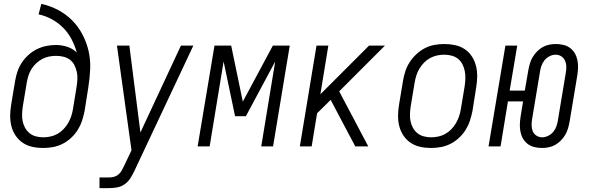

<svg xmlns="http://www.w3.org/2000/svg" viewBox="-20 -755 3040 990"><path d="M202 8Q173 8 146 2Q119 -4 97 -19Q75 -34 60 -56.5Q45 -79 38.5 -105.5Q32 -132 32.5 -160.5Q33 -189 38 -218L58 -338Q62 -362 70 -386Q78 -410 92.5 -432Q107 -454 127 -472Q147 -490 170.5 -501.5Q194 -513 219 -518Q244 -523 268 -523Q299 -523 327.5 -513.5Q356 -504 376 -484Q366 -520 349 -552.5Q332 -585 306.5 -611Q281 -637 248.5 -655Q216 -673 179 -681L193 -735Q239 -725 279.5 -703.5Q320 -682 351.5 -650.5Q383 -619 404.5 -578.5Q426 -538 436.5 -493Q447 -448 445 -399.5Q443 -351 435 -302L416 -182Q411 -157 403 -132.5Q395 -108 381 -85.5Q367 -63 346.5 -44Q326 -25 302 -13Q278 -1 252.5 3.5Q227 8 202 8ZM203 -47Q221 -47 240 -51Q259 -55 276 -64.5Q293 -74 307 -88.5Q321 -103 331 -120Q341 -137 347 -155Q353 -173 356 -191L375 -308Q378 -327 379 -346.5Q380 -366 376 -384.5Q372 -403 363.5 -419.5Q355 -436 340.5 -447Q326 -458 307.5 -462.5Q289 -467 269 -467Q251 -467 233 -463.5Q215 -460 198 -451Q181 -442 166.5 -428.5Q152 -415 142 -398.5Q132 -382 126.5 -364.5Q121 -347 118 -329L98 -209Q95 -189 94 -169.5Q93 -150 96.5 -131.5Q100 -113 109 -96.5Q118 -80 132 -68.5Q146 -57 164.5 -52Q183 -47 203 -47Z M493 215V160H543Q556 160 568.5 156.5Q581 153 591 144.5Q601 136 607.5 124Q614 112 620 100L658 20L583 -520H647L704 -72L913 -520H977L674 124Q665 143 653.5 162Q642 181 624 194Q606 207 585 211Q564 215 543 215Z M999 0 1086 -520H1172L1232 -231L1387 -520H1474L1388 0H1327L1399 -438L1248 -156H1192L1133 -438L1061 0Z M1526 0 1612 -520H1673L1632 -269L1883 -520H1965L1729 -284L1879 0H1812L1741 -134L1685 -240L1615 -171L1587 0Z M2202 8Q2173 8 2146 2Q2119 -4 2097 -19Q2075 -34 2060 -56.5Q2045 -79 2038.5 -105.5Q2032 -132 2032.5 -160.5Q2033 -189 2038 -218L2058 -338Q2062 -363 2070 -387.5Q2078 -412 2092.5 -434.5Q2107 -457 2127.5 -476Q2148 -495 2171.5 -507Q2195 -519 2221 -523.5Q2247 -528 2272 -528Q2300 -528 2327.5 -522Q2355 -516 2377 -501Q2399 -486 2413.5 -463.5Q2428 -441 2434.5 -414.5Q2441 -388 2440.5 -359.5Q2440 -331 2435 -302L2416 -182Q2411 -157 2403 -132.5Q2395 -108 2381 -85.5Q2367 -63 2346.5 -44Q2326 -25 2302 -13Q2278 -1 2252.5 3.5Q2227 8 2202 8ZM2203 -47Q2221 -47 2240 -51Q2259 -55 2276 -64.5Q2293 -74 2307 -88.5Q2321 -103 2331 -120Q2341 -137 2347 -155Q2353 -173 2356 -191L2376 -311Q2379 -331 2379.5 -350.5Q2380 -370 2376.5 -388.5Q2373 -407 2364.5 -423.5Q2356 -440 2342 -451.5Q2328 -463 2309 -468Q2290 -473 2271 -473Q2252 -473 2233.5 -469Q2215 -465 2197.5 -455.5Q2180 -446 2166 -431.5Q2152 -417 2142 -400Q2132 -383 2126.5 -365Q2121 -347 2118 -329L2098 -209Q2095 -189 2094 -169.5Q2093 -150 2096.5 -131.5Q2100 -113 2109 -96.5Q2118 -80 2132 -68.5Q2146 -57 2164.5 -52Q2183 -47 2203 -47Z M2775 8Q2755 8 2736 3.5Q2717 -1 2702 -12Q2687 -23 2677.5 -39Q2668 -55 2664 -74Q2660 -93 2660.5 -112.5Q2661 -132 2664 -152L2677 -232H2599L2561 0H2499L2586 -520H2647L2608 -288H2686L2704 -392Q2707 -409 2712 -426.5Q2717 -444 2726 -459.5Q2735 -475 2748.5 -489Q2762 -503 2778 -512Q2794 -521 2811.5 -524.5Q2829 -528 2846 -528Q2866 -528 2885 -523.5Q2904 -519 2919 -508Q2934 -497 2943.5 -481Q2953 -465 2957 -446Q2961 -427 2960.5 -407.5Q2960 -388 2957 -368L2917 -128Q2914 -111 2909 -93.5Q2904 -76 2895 -60.5Q2886 -45 2872.5 -31Q2859 -17 2843 -8Q2827 1 2809.5 4.5Q2792 8 2775 8ZM2776 -47Q2791 -47 2807 -55Q2823 -63 2833.5 -76Q2844 -89 2849.5 -105Q2855 -121 2857 -137L2897 -377Q2900 -393 2900 -409.5Q2900 -426 2894 -440.5Q2888 -455 2875 -464Q2862 -473 2845 -473Q2829 -473 2813.5 -465Q2798 -457 2787.5 -444Q2777 -431 2771.5 -415Q2766 -399 2764 -383L2724 -143Q2721 -127 2721 -110.5Q2721 -94 2726.5 -79.5Q2732 -65 2745.5 -56Q2759 -47 2776 -47Z"/></svg>

Font: Iosevka SS04 Light
Style: Italic
Weight: 300
Italic angle: -9°
Monospace: yes
Designer: Belleve Invis
Foundry: Belleve Invis
Version: Version 19.0.0; ttfautohint (v1.8.4)